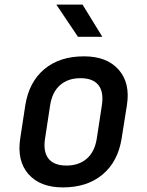

<svg xmlns="http://www.w3.org/2000/svg" viewBox="-20 -805 640 835"><path d="M254 10Q154 10 103.5 -48Q53 -106 68 -203L90 -347Q106 -448 172.5 -504Q239 -560 345 -560Q445 -560 496 -502Q547 -444 532 -348L509 -203Q493 -102 426 -46Q359 10 254 10ZM269 -85Q323 -85 357.5 -115Q392 -145 401 -203L423 -347Q432 -405 408 -435Q384 -465 330 -465Q276 -465 241.5 -435Q207 -405 198 -347L176 -203Q167 -145 191 -115Q215 -85 269 -85ZM319 -645 225 -785H339L425 -645Z"/></svg>

Font: JetBrains Mono NL SemiBold
Style: Italic
Weight: 600
Italic angle: -9°
Monospace: yes
Designer: Philipp Nurullin, Konstantin Bulenkov
Foundry: JetBrains
Version: Version 2.305; ttfautohint (v1.8.4.7-5d5b)